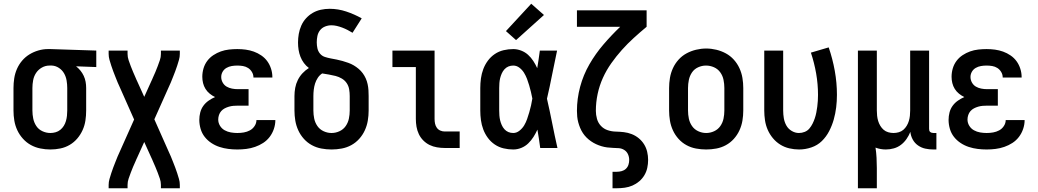

<svg xmlns="http://www.w3.org/2000/svg" viewBox="-20 -790 5540 1025"><path d="M249 8Q222 8 195 2.5Q168 -3 144.5 -16Q121 -29 102.5 -49.5Q84 -70 72.5 -94.5Q61 -119 56.5 -146Q52 -173 52 -200V-320Q52 -346 56 -372Q60 -398 70.5 -422Q81 -446 98 -466Q115 -486 137 -499.5Q159 -513 184.5 -520.5Q210 -528 236 -528Q239 -528 242.5 -528Q246 -528 250 -528L494 -520V-432L386 -436Q399 -426 409.5 -413Q420 -400 427 -385Q434 -370 437 -353.5Q440 -337 440 -320V-200Q440 -173 436 -146.5Q432 -120 421 -95.5Q410 -71 392.5 -50.5Q375 -30 352 -16.5Q329 -3 302.5 2.5Q276 8 249 8ZM249 -80Q263 -80 277 -84Q291 -88 302 -97Q313 -106 320.5 -118Q328 -130 332 -144Q336 -158 337.5 -172Q339 -186 339 -200V-320Q339 -340 335.5 -360.5Q332 -381 322 -398.5Q312 -416 294.5 -427.5Q277 -439 257 -440H250Q248 -440 246.5 -440Q245 -440 244 -440Q222 -440 203 -429Q184 -418 172.5 -400.5Q161 -383 157 -362Q153 -341 153 -320V-200Q153 -178 157.5 -156.5Q162 -135 174 -117Q186 -99 206.5 -89.5Q227 -80 249 -80Z M560 215V197Q560 181 564.5 165.5Q569 150 574 134.5Q579 119 584.5 104.5Q590 90 596 75Q602 60 608 45Q614 30 621 16L696 -152L621 -321Q614 -335 608 -350Q602 -365 596 -380Q590 -395 584.5 -409.5Q579 -424 574 -439.5Q569 -455 564.5 -470.5Q560 -486 560 -502V-520H661V-502Q661 -485 666.5 -469Q672 -453 678 -437Q684 -421 690.5 -406Q697 -391 704 -375Q706 -370 708 -365.5Q710 -361 712 -357L750 -273L788 -357Q790 -361 792 -365.5Q794 -370 796 -375Q803 -390 809.5 -405.5Q816 -421 822 -437Q828 -453 833.5 -469Q839 -485 839 -502V-520H940V-502Q940 -486 935.5 -470.5Q931 -455 926 -439.5Q921 -424 915.5 -409.5Q910 -395 904 -380Q898 -365 892 -350Q886 -335 879 -321L804 -153L879 16Q886 30 892 45Q898 60 904 75Q910 90 915.5 104.5Q921 119 926 134.5Q931 150 935.5 165.5Q940 181 940 197V215H839V197Q839 180 833.5 164Q828 148 822 132Q816 116 809.5 101Q803 86 796 70Q794 65 792 60.5Q790 56 788 52L750 -32L712 52Q710 56 708 60.5Q706 65 704 70Q697 85 690.5 100.5Q684 116 678 132Q672 148 666.5 164Q661 180 661 197V215Z M1247 8Q1223 8 1199 5Q1175 2 1152 -5.5Q1129 -13 1108.5 -26.5Q1088 -40 1073 -59Q1058 -78 1051 -102Q1044 -126 1044 -150Q1044 -170 1049 -189.5Q1054 -209 1065.5 -225Q1077 -241 1093.5 -252.5Q1110 -264 1128 -272Q1113 -279 1099.5 -290Q1086 -301 1077 -315.5Q1068 -330 1064 -346.5Q1060 -363 1060 -380Q1060 -403 1066.5 -425Q1073 -447 1086.5 -465Q1100 -483 1119 -495.5Q1138 -508 1159 -515.5Q1180 -523 1202.5 -525.5Q1225 -528 1247 -528Q1270 -528 1292 -525Q1314 -522 1335 -514.5Q1356 -507 1375 -494Q1394 -481 1407 -463Q1420 -445 1427 -423Q1434 -401 1434 -379Q1434 -378 1434 -377.5Q1434 -377 1434 -376H1333Q1333 -376 1333 -376.5Q1333 -377 1333 -377Q1333 -392 1325 -405.5Q1317 -419 1304.5 -427Q1292 -435 1277 -437.5Q1262 -440 1247 -440Q1232 -440 1217 -437.5Q1202 -435 1189 -427.5Q1176 -420 1168.5 -407Q1161 -394 1161 -379Q1161 -363 1169 -349Q1177 -335 1190 -327.5Q1203 -320 1218.5 -317Q1234 -314 1250 -314H1307V-226H1250Q1238 -226 1226 -225Q1214 -224 1202 -220.5Q1190 -217 1179.5 -211.5Q1169 -206 1161 -197Q1153 -188 1149 -176Q1145 -164 1145 -152Q1145 -134 1154.5 -118.5Q1164 -103 1179.5 -94.5Q1195 -86 1212.5 -83Q1230 -80 1247 -80Q1265 -80 1282 -83Q1299 -86 1314 -94Q1329 -102 1339 -117Q1349 -132 1349 -149Q1349 -149 1349 -149Q1349 -149 1349 -149H1450Q1450 -149 1450 -149Q1450 -149 1450 -149Q1450 -125 1442 -101.5Q1434 -78 1419.5 -59Q1405 -40 1385 -27Q1365 -14 1342 -6Q1319 2 1295 5Q1271 8 1247 8Z M1750 8Q1723 8 1696 3Q1669 -2 1645 -15Q1621 -28 1602.5 -48.5Q1584 -69 1572.5 -94Q1561 -119 1556.5 -146Q1552 -173 1552 -200V-277Q1552 -299 1556 -321Q1560 -343 1570 -363Q1580 -383 1595 -399Q1610 -415 1629 -427Q1614 -438 1602.5 -453.5Q1591 -469 1584 -487Q1577 -505 1574 -524Q1571 -543 1571 -563Q1571 -586 1575 -609Q1579 -632 1588.5 -653.5Q1598 -675 1614 -692.5Q1630 -710 1650 -721.5Q1670 -733 1693 -738Q1716 -743 1740 -743Q1785 -743 1828.5 -728.5Q1872 -714 1911 -692L1862 -615Q1849 -623 1835.5 -630Q1822 -637 1807.5 -642.5Q1793 -648 1778.5 -651.5Q1764 -655 1749 -655Q1732 -655 1715.5 -648.5Q1699 -642 1688.5 -628.5Q1678 -615 1674.5 -598Q1671 -581 1671 -564Q1671 -548 1674.5 -532Q1678 -516 1688.5 -503.5Q1699 -491 1714.5 -486Q1730 -481 1746 -478Q1762 -475 1777.5 -472Q1793 -469 1808.5 -464.5Q1824 -460 1839.5 -454.5Q1855 -449 1868.5 -441Q1882 -433 1894.5 -422.5Q1907 -412 1916.5 -399Q1926 -386 1932.5 -371.5Q1939 -357 1942.5 -341Q1946 -325 1947 -309Q1948 -293 1948 -277V-200Q1948 -173 1943.5 -146Q1939 -119 1927.5 -94Q1916 -69 1897.5 -48.5Q1879 -28 1855 -15Q1831 -2 1804 3Q1777 8 1750 8ZM1750 -80Q1772 -80 1792.5 -89.5Q1813 -99 1825.5 -117Q1838 -135 1842.5 -156.5Q1847 -178 1847 -200V-277Q1847 -295 1844 -313Q1841 -331 1831 -346Q1821 -361 1805 -370.5Q1789 -380 1771.5 -384.5Q1754 -389 1736 -392Q1718 -395 1700 -398Q1686 -389 1676.5 -374.5Q1667 -360 1662 -344Q1657 -328 1655 -311Q1653 -294 1653 -277V-200Q1653 -178 1657.5 -156.5Q1662 -135 1674.5 -117Q1687 -99 1707.5 -89.5Q1728 -80 1750 -80Z M2354 0Q2334 0 2313 -3.5Q2292 -7 2273.5 -16Q2255 -25 2240 -40Q2225 -55 2216 -74Q2207 -93 2203.5 -113.5Q2200 -134 2200 -155V-432H2075V-520H2300V-155Q2300 -142 2302.5 -130Q2305 -118 2312 -108Q2319 -98 2330.5 -93Q2342 -88 2354 -88H2434V0Z M2720 8Q2694 8 2668.5 2Q2643 -4 2621.5 -18.5Q2600 -33 2584.5 -54Q2569 -75 2560 -99Q2551 -123 2547.5 -148.5Q2544 -174 2544 -200V-320Q2544 -346 2547.5 -371.5Q2551 -397 2560 -421Q2569 -445 2584.5 -466Q2600 -487 2621.5 -501.5Q2643 -516 2668.5 -522Q2694 -528 2720 -528Q2741 -528 2762 -520Q2783 -512 2799 -497.5Q2815 -483 2827 -464.5Q2839 -446 2848 -426Q2852 -450 2855.5 -473.5Q2859 -497 2862 -520H2954Q2940 -456 2927.5 -391.5Q2915 -327 2900 -263Q2915 -198 2928 -132Q2941 -66 2956 0H2864Q2861 -25 2857 -49.5Q2853 -74 2849 -98Q2840 -78 2828 -59Q2816 -40 2800 -24.5Q2784 -9 2763 -0.5Q2742 8 2720 8ZM2720 -80Q2738 -80 2753.5 -92.5Q2769 -105 2778.5 -121Q2788 -137 2794 -154.5Q2800 -172 2805.5 -190.5Q2811 -209 2815 -227Q2819 -245 2822 -264Q2819 -281 2814.5 -299Q2810 -317 2805 -334.5Q2800 -352 2793.5 -369Q2787 -386 2777.5 -401.5Q2768 -417 2753 -428.5Q2738 -440 2720 -440Q2706 -440 2694 -435Q2682 -430 2673 -420Q2664 -410 2658.5 -397.5Q2653 -385 2650 -372.5Q2647 -360 2646 -346.5Q2645 -333 2645 -320V-200Q2645 -187 2646 -173.5Q2647 -160 2650 -147.5Q2653 -135 2658.5 -122.5Q2664 -110 2673 -100Q2682 -90 2694 -85Q2706 -80 2720 -80ZM2735 -576 2681 -624 2816 -770 2884 -710Z M3250 215V127H3273Q3286 127 3299 123.5Q3312 120 3321.5 111Q3331 102 3335 89.5Q3339 77 3339 64Q3339 48 3332.5 33.5Q3326 19 3312.5 10.5Q3299 2 3283.5 1Q3268 0 3252.5 -0.5Q3237 -1 3221.5 -3Q3206 -5 3191 -9.5Q3176 -14 3162 -20.5Q3148 -27 3135 -36Q3122 -45 3111 -56Q3100 -67 3091.5 -80Q3083 -93 3077 -107.5Q3071 -122 3067 -137Q3063 -152 3061.5 -167.5Q3060 -183 3060 -198Q3060 -263 3077 -326.5Q3094 -390 3126.5 -446.5Q3159 -503 3201.5 -552.5Q3244 -602 3291 -647H3060V-735H3432V-647Q3397 -618 3363.5 -587.5Q3330 -557 3300 -523.5Q3270 -490 3243.5 -452.5Q3217 -415 3198.5 -374Q3180 -333 3170.5 -288.5Q3161 -244 3161 -198Q3161 -177 3167 -155.5Q3173 -134 3188 -118Q3203 -102 3224 -95Q3245 -88 3267 -87.5Q3289 -87 3310.5 -84.5Q3332 -82 3352.5 -74Q3373 -66 3390 -52Q3407 -38 3418.5 -19.5Q3430 -1 3435 20.5Q3440 42 3440 64Q3440 85 3435.5 106Q3431 127 3420 145.5Q3409 164 3392.5 178Q3376 192 3356.5 200.5Q3337 209 3315.5 212Q3294 215 3273 215Z M3750 8Q3723 8 3696 3Q3669 -2 3645 -15Q3621 -28 3602.5 -48.5Q3584 -69 3572.5 -94Q3561 -119 3556.5 -146Q3552 -173 3552 -200V-320Q3552 -347 3556.5 -374Q3561 -401 3572.5 -426Q3584 -451 3602.5 -471.5Q3621 -492 3645 -505Q3669 -518 3696 -524.5Q3723 -531 3750 -531Q3777 -531 3804 -524.5Q3831 -518 3855 -505Q3879 -492 3897.5 -471.5Q3916 -451 3927.5 -426Q3939 -401 3943.5 -374Q3948 -347 3948 -320V-200Q3948 -173 3943.5 -146Q3939 -119 3927.5 -94Q3916 -69 3897.5 -48.5Q3879 -28 3855 -15Q3831 -2 3804 3Q3777 8 3750 8ZM3750 -80Q3772 -80 3792.5 -89.5Q3813 -99 3825.5 -117Q3838 -135 3842.5 -156.5Q3847 -178 3847 -200V-320Q3847 -342 3842.5 -364Q3838 -386 3825 -404Q3812 -422 3791.5 -431Q3771 -440 3749 -440Q3727 -440 3706.5 -430.5Q3686 -421 3674 -403Q3662 -385 3657.5 -363.5Q3653 -342 3653 -320V-200Q3653 -178 3657.5 -156.5Q3662 -135 3674.5 -117Q3687 -99 3707.5 -89.5Q3728 -80 3750 -80Z M4246 8Q4220 8 4194 2Q4168 -4 4145.5 -18Q4123 -32 4106 -52.5Q4089 -73 4078.5 -97Q4068 -121 4064 -147.5Q4060 -174 4060 -200V-520H4161V-200Q4161 -179 4164.5 -158.5Q4168 -138 4178 -120Q4188 -102 4206.5 -91Q4225 -80 4245 -80Q4261 -80 4276 -86Q4291 -92 4301 -104Q4311 -116 4318 -130Q4325 -144 4330 -159Q4335 -174 4338 -189.5Q4341 -205 4343 -220.5Q4345 -236 4346 -252Q4347 -268 4347 -283Q4347 -341 4337 -398Q4327 -455 4309 -509L4404 -537Q4425 -476 4436.5 -412Q4448 -348 4448 -284Q4448 -250 4444 -217Q4440 -184 4431 -152Q4422 -120 4406.5 -90Q4391 -60 4367.5 -37Q4344 -14 4311.5 -3Q4279 8 4246 8Z M4560 215V-520H4661V-200Q4661 -186 4662.5 -172Q4664 -158 4668 -144.5Q4672 -131 4679.5 -118.5Q4687 -106 4697.5 -97Q4708 -88 4722 -84Q4736 -80 4750 -80Q4764 -80 4778 -84Q4792 -88 4802.5 -97Q4813 -106 4820.5 -118.5Q4828 -131 4832 -144.5Q4836 -158 4837.5 -172Q4839 -186 4839 -200V-520H4940V-103Q4940 -98 4941 -93.5Q4942 -89 4945.5 -86Q4949 -83 4953.5 -81.5Q4958 -80 4963 -80H4979V8H4963Q4941 8 4920 3.5Q4899 -1 4881 -13.5Q4863 -26 4852.5 -45.5Q4842 -65 4840 -86Q4832 -66 4819.5 -48Q4807 -30 4790 -17Q4773 -4 4752 2Q4731 8 4709 8Q4695 8 4681 5.5Q4667 3 4654 -2Q4658 25 4659.5 52.5Q4661 80 4661 107V215Z M5247 8Q5223 8 5199 5Q5175 2 5152 -5.5Q5129 -13 5108.5 -26.5Q5088 -40 5073 -59Q5058 -78 5051 -102Q5044 -126 5044 -150Q5044 -170 5049 -189.5Q5054 -209 5065.5 -225Q5077 -241 5093.5 -252.5Q5110 -264 5128 -272Q5113 -279 5099.5 -290Q5086 -301 5077 -315.5Q5068 -330 5064 -346.5Q5060 -363 5060 -380Q5060 -403 5066.5 -425Q5073 -447 5086.5 -465Q5100 -483 5119 -495.5Q5138 -508 5159 -515.5Q5180 -523 5202.5 -525.5Q5225 -528 5247 -528Q5270 -528 5292 -525Q5314 -522 5335 -514.5Q5356 -507 5375 -494Q5394 -481 5407 -463Q5420 -445 5427 -423Q5434 -401 5434 -379Q5434 -378 5434 -377.5Q5434 -377 5434 -376H5333Q5333 -376 5333 -376.5Q5333 -377 5333 -377Q5333 -392 5325 -405.5Q5317 -419 5304.5 -427Q5292 -435 5277 -437.5Q5262 -440 5247 -440Q5232 -440 5217 -437.5Q5202 -435 5189 -427.5Q5176 -420 5168.5 -407Q5161 -394 5161 -379Q5161 -363 5169 -349Q5177 -335 5190 -327.5Q5203 -320 5218.5 -317Q5234 -314 5250 -314H5307V-226H5250Q5238 -226 5226 -225Q5214 -224 5202 -220.5Q5190 -217 5179.5 -211.5Q5169 -206 5161 -197Q5153 -188 5149 -176Q5145 -164 5145 -152Q5145 -134 5154.5 -118.5Q5164 -103 5179.5 -94.5Q5195 -86 5212.5 -83Q5230 -80 5247 -80Q5265 -80 5282 -83Q5299 -86 5314 -94Q5329 -102 5339 -117Q5349 -132 5349 -149Q5349 -149 5349 -149Q5349 -149 5349 -149H5450Q5450 -149 5450 -149Q5450 -149 5450 -149Q5450 -125 5442 -101.5Q5434 -78 5419.5 -59Q5405 -40 5385 -27Q5365 -14 5342 -6Q5319 2 5295 5Q5271 8 5247 8Z"/></svg>

Font: Zed Mono Semibold
Style: Regular
Weight: 600
Monospace: yes
Designer: Belleve Invis
Foundry: Belleve Invis
Version: Version 1.0.0; ttfautohint (v1.8.4)